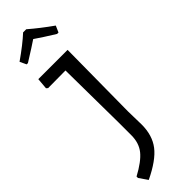

<svg xmlns="http://www.w3.org/2000/svg" viewBox="-323 -856 955 955"><g transform="rotate(-45 155.0 -378.5)"><path d="M213 -212 215 -118Q215 -42 177 7.5Q139 57 45 102L14 57V47Q83 10 112 -26Q141 -62 141 -117V-204L137 -576L14 -575L6 -582L11 -641H217ZM6 -768Q79 -819 122 -859H144Q196 -814 261 -768L246 -734H236Q173 -773 134 -800Q108 -782 31 -734H22Z"/></g></svg>

Font: Alegreya Sans
Style: Regular
Weight: 400
Designer: Juan Pablo del Peral
Foundry: Huerta Tipografica
Version: Version 2.008; ttfautohint (v1.6)